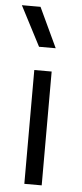

<svg xmlns="http://www.w3.org/2000/svg" viewBox="-54 -785 346 815"><g transform="rotate(5 119.0 -377.0)"><path d="M82 0V-485H156V0ZM93.5 -585 5.5 -754.5H85L164.5 -585Z"/></g></svg>

Font: Geologica ExtraLight
Style: Regular
Weight: 200
Designer: Sindre Bremnes, Frode Helland
Foundry: Monokrom Skriftforlag AS
Version: Version 1.010; ttfautohint (v1.8.4.7-5d5b);gftools[0.9.28]